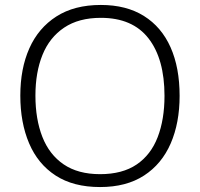

<svg xmlns="http://www.w3.org/2000/svg" viewBox="-20 -838 808 775"><path d="M705 -451Q705 -342 669 -259Q633 -176 561.5 -129.5Q490 -83 384 -83Q276 -83 204.5 -129.5Q133 -176 97.5 -259.5Q62 -343 62 -452Q62 -561 98.5 -643Q135 -725 207.5 -771.5Q280 -818 387 -818Q490 -818 561 -773.5Q632 -729 668.5 -647Q705 -565 705 -451ZM123 -452Q123 -357 151 -285.5Q179 -214 237 -174.5Q295 -135 384 -135Q474 -135 531.5 -174Q589 -213 616.5 -284.5Q644 -356 644 -451Q644 -600 579.5 -683Q515 -766 387 -766Q298 -766 239 -726.5Q180 -687 151.5 -616.5Q123 -546 123 -452Z"/></svg>

Font: Noto Sans Kannada UI Light
Style: Regular
Weight: 300
Designer: Jelle Bosma - Monotype Design Team
Foundry: Monotype Imaging Inc.
Version: Version 2.005; ttfautohint (v1.8.4.7-5d5b)